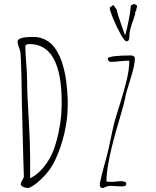

<svg xmlns="http://www.w3.org/2000/svg" viewBox="-20 -940 782 962"><path d="M606.9 -762.2Q602.5 -773.9 591.6 -805.2Q580.6 -836.4 573.7 -857.9Q565.9 -881.8 564.9 -892.1L547.9 -915L529.8 -901.9Q530.3 -887.2 547.6 -845.2Q564.9 -803.2 584.7 -768.1Q604.5 -732.9 613.8 -732.9Q627.9 -732.9 627.9 -753.9Q627.9 -772.5 632.3 -791Q636.7 -809.6 646 -835Q653.3 -856.9 657.7 -871.1L656.7 -877L664.1 -892.1L663.1 -897Q667 -905.8 667 -908.2Q667 -917 648.9 -919.9L635.7 -912.1Q630.4 -849.1 606.9 -762.2ZM120.6 2Q129.9 2 155.8 -16.6Q181.6 -35.2 210 -67.1Q238.3 -99.1 256.8 -138.7Q286.6 -202.1 303 -274.4Q319.3 -346.7 319.3 -408.7V-440.4Q318.8 -456.5 316.9 -483.4Q314.9 -510.3 312 -531.7Q309.1 -556.2 302.5 -584.5Q295.9 -612.8 288.1 -635.3Q279.3 -659.7 265.9 -682.6Q252.4 -705.6 236.8 -720.2Q219.7 -736.3 196.8 -745.6Q173.8 -754.9 147.9 -754.9H143.1Q67.9 -754.9 67.9 -731Q67.9 -721.7 74.7 -703.6Q81.1 -686 82 -679.2Q85.4 -655.3 87.9 -539.6V-526.9Q89.4 -422.4 89.8 -418.9L96.7 -146L99.6 -58.1Q100.6 -50.8 92.3 -38.1Q84 -24.4 84 -18.1Q84 -9.3 95.9 -3.7Q107.9 2 120.6 2ZM123.5 -351.1Q115.7 -474.1 115.7 -542Q115.7 -569.8 111.3 -624.5Q106.9 -679.7 106.9 -708Q106.9 -719.2 127.9 -719.2Q289.1 -719.2 289.1 -426.8Q289.1 -394 286.1 -357.9Q282.7 -318.4 272.2 -270.5Q261.7 -222.7 247.1 -184.6Q230 -141.6 200.9 -105Q171.9 -68.4 135.7 -48.8H130.9V-161.1Q130.9 -224.6 123.5 -351.1ZM495.1 2Q497.6 2 509.3 -3.4Q520 -8.8 530.8 -8.8Q541 -8.8 560.5 -7.3Q580.6 -5.9 589.8 -5.9Q612.8 -5.9 612.8 -19Q612.8 -32.2 584 -32.2Q577.1 -32.2 563 -30.8Q550.8 -28.8 542 -28.8Q521.5 -28.8 513.2 -30.8Q513.7 -127.4 576.7 -335.9Q602.1 -421.4 606.9 -446.8Q606.9 -460.4 631.3 -536.6Q655.8 -612.8 655.8 -646Q655.8 -652.8 651.9 -656.7Q647.9 -660.6 643.8 -661.4Q639.6 -662.1 630.9 -662.1Q589.8 -662.1 556.2 -658.7Q520 -654.8 520 -646Q520 -640.1 524.2 -635Q528.3 -629.9 534.2 -629.9Q551.8 -629.9 581.1 -633.3Q612.8 -636.2 627.9 -636.2Q627.9 -595.7 615.7 -542.7Q603.5 -489.7 579.6 -414.1Q559.1 -350.6 552.2 -323.7Q545.4 -296.9 533.2 -237.3Q522 -182.1 514.2 -154.8L499 -99.1L490.2 -64.9Q480 -25.4 480 -13.2Q480 2 495.1 2Z"/></svg>

Font: Amatica SC
Style: Regular
Weight: 400
Version: Version 2.000